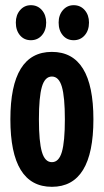

<svg xmlns="http://www.w3.org/2000/svg" viewBox="-20 -710 400 740"><path d="M20 -250Q20 -510 180 -510Q340 -510 340 -250Q340 10 180 10Q20 10 20 -250ZM141.5 -124.5Q153 -85 180 -85Q207 -85 218.5 -124.5Q230 -164 230 -250Q230 -336 218.5 -375.5Q207 -415 180 -415Q153 -415 141.5 -375.5Q130 -336 130 -250Q130 -164 141.5 -124.5ZM99 -690Q125 -690 141.5 -671Q158 -652 158 -623Q158 -593 141.5 -574Q125 -555 99 -555Q73 -555 57 -574Q41 -593 41 -623Q41 -652 57.5 -671Q74 -690 99 -690ZM264 -690Q290 -690 306.5 -671Q323 -652 323 -623Q323 -593 306.5 -574Q290 -555 264 -555Q238 -555 222 -574Q206 -593 206 -623Q206 -652 222.5 -671Q239 -690 264 -690Z"/></svg>

Font: Gully ECD Medium
Style: Regular
Weight: 500
Width: 2
Designer: jaikishan Patel
Foundry: MagicType
Version: Version 1.000;Glyphs 3.2 (3242)